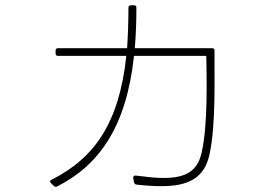

<svg xmlns="http://www.w3.org/2000/svg" viewBox="-20 -701 1040 725"><path d="M199 -490H457C430 -236 336 -103 174 -22C171 -20 169 -18 169 -16C169 -14 170 -12 172 -10L183 1C187 5 191 5 196 3C355 -78 457 -222 486 -490H759C760 -410 766 -231 741 -123C725 -53 679 -29 597 -29C567 -29 533 -33 493 -38C492 -38 492 -38 491 -38C486 -38 483 -35 483 -31C483 -30 483 -30 483 -29L486 -13C487 -8 490 -5 495 -4C530 0 561 2 589 2C691 2 751 -28 771 -117C796 -232 789 -409 790 -511C790 -516 787 -519 781 -519H489C493 -566 495 -617 495 -672C495 -678 492 -681 486 -681H474C468 -681 465 -678 465 -672C465 -617 463 -566 460 -519H199C193 -519 190 -516 190 -510V-499C190 -493 193 -490 199 -490Z"/></svg>

Font: LINE Seed JP_OTF Thin
Style: Regular
Weight: 250
Designer: LY Corporation & Fontrix & Fontworks
Version: Version 1.007